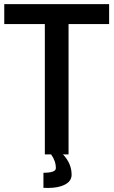

<svg xmlns="http://www.w3.org/2000/svg" viewBox="-20 -760 559 945"><path d="M1 -641.6V-739.7H517.1V-641.6H317.4V0H290Q332.5 44.9 332.5 100.1Q332.5 140.6 277.8 157.2Q246.1 167 193.8 164.6V90.3Q254.9 90.3 254.9 67.9Q254.9 31.7 231.4 0H200.7V-641.6Z"/></svg>

Font: News Cycle
Style: Bold
Weight: 700
Version: Version 0.5.1